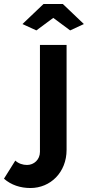

<svg xmlns="http://www.w3.org/2000/svg" viewBox="-140 -750 442 966"><path d="M-27 -629 43 -597 128 -660 213 -597 282 -629 176 -730H79ZM-120 149C-84 181 -37 196 13 196C114 196 195 117 195 4V-524H61V14C61 53 31 80 -4 80C-25 80 -47 73 -63 58Z"/></svg>

Font: FIGSv2-sans-serif
Style: Bold
Weight: 700
Designer: Matt McInerney, Pablo Impallari, Rodrigo Fuenzalida,Mirko Velimirovic
Foundry: Matt McInerney, Pablo Impallari, Rodrigo Fuenzalida
Version: Version 4.021;hotconv 1.0.109;makeotfexe 2.5.65596